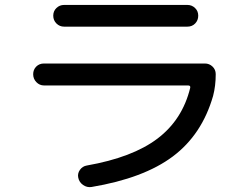

<svg xmlns="http://www.w3.org/2000/svg" viewBox="-20 -745 1040 794"><path d="M162.1 -391.6Q143.6 -391.6 130.4 -405.3Q117.2 -418.9 117.2 -438Q117.2 -457 129.9 -469.7Q142.6 -482.4 162.1 -482.4H827.1Q845.7 -482.4 858.9 -469.7Q872.1 -457 872.1 -438.5Q872.1 -389.6 861.3 -348.6Q815.4 -188.5 694.8 -98.1Q574.2 -7.8 358.4 28.3Q339.8 31.2 323.7 20Q307.6 8.8 303.7 -9.8Q299.8 -27.3 310.5 -42.5Q321.3 -57.6 338.9 -60.5Q528.3 -93.8 631.3 -171.9Q734.4 -250 766.6 -381.8Q768.6 -391.6 757.8 -391.6ZM245.1 -724.6H754.9Q773.4 -724.6 786.6 -711.9Q799.8 -699.2 799.8 -680.2Q799.8 -661.1 787.1 -647.9Q774.4 -634.8 754.9 -634.8H245.1Q226.6 -634.8 213.4 -647.9Q200.2 -661.1 200.2 -680.2Q200.2 -699.2 213.4 -711.9Q226.6 -724.6 245.1 -724.6Z"/></svg>

Font: Rounded-X Mgen+ 2m medium
Style: Regular
Weight: 500
Designer: [Source Han Sans]
Ryoko NISHIZUKA  (kana & ideographs); Paul D. Hunt (Latin, Greek & Cyrillic); Wenlong ZHANG  (bopomofo
Version: Version 1.059.20150602